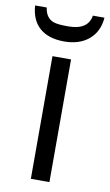

<svg xmlns="http://www.w3.org/2000/svg" viewBox="-110 -781 473 825"><g transform="rotate(10 126.5 -368.5)"><path d="M167 0H85.9V-535.2H167ZM123 -606Q55.2 -606.4 17.1 -639.6Q-21 -672.9 -25.4 -736.8H25.4Q31.2 -691.9 66.4 -679.2Q84 -672.9 129.4 -672.9Q216.8 -672.9 226.6 -736.8H277.3Q272.5 -675.3 231.4 -640.6Q190.4 -606 123 -606Z"/></g></svg>

Font: OpenSans-Regular
Style: Regular
Weight: 400
Foundry: Ascender Corporation
Version: Version 1.10